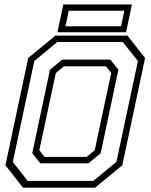

<svg xmlns="http://www.w3.org/2000/svg" viewBox="-20 -864 693 884"><path d="M86 0 5 -103 110 -597 235 -700H567L648 -597L543 -103L418 0ZM185 -141.5H379L416 -172L492 -528L468 -558.5H274L237 -528L161 -172ZM107.5 -31H409.5L516 -118.5L615 -583L545.5 -670.5H243.5L138 -583L39 -118.5ZM165.5 -112 128.5 -158.5 210 -543 266.5 -589.5H488L525 -543L443.5 -158.5L387 -112ZM244.5 -715.5 271.5 -843.5H587.5L560.5 -715.5ZM281.5 -743H537.5L552.5 -814.5H296.5Z"/></svg>

Font: Tourney Thin Light
Style: Italic
Weight: 300
Italic angle: -12°
Version: Version 1.015